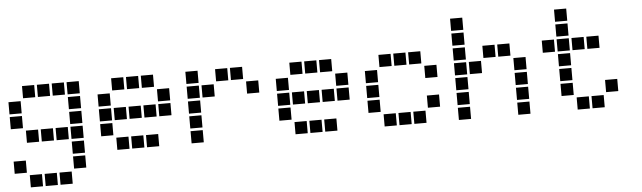

<svg xmlns="http://www.w3.org/2000/svg" viewBox="-52 -894 4304 1288"><g transform="rotate(-5 2100.0 -250.0)"><path d="M110 -491Q109 -491 109 -491Q109 -491 109 -490V-410Q109 -409 109 -409Q109 -409 110 -409H190Q191 -409 191 -409Q191 -409 191 -410V-490Q191 -491 191 -491Q191 -491 190 -491ZM210 -491Q209 -491 209 -491Q209 -491 209 -490V-410Q209 -409 209 -409Q209 -409 210 -409H290Q291 -409 291 -409Q291 -409 291 -410V-490Q291 -491 291 -491Q291 -491 290 -491ZM310 -491Q309 -491 309 -491Q309 -491 309 -490V-410Q309 -409 309 -409Q309 -409 310 -409H390Q391 -409 391 -409Q391 -409 391 -410V-490Q391 -491 391 -491Q391 -491 390 -491ZM410 -491Q409 -491 409 -491Q409 -491 409 -490V-410Q409 -409 409 -409Q409 -409 410 -409H490Q491 -409 491 -409Q491 -409 491 -410V-490Q491 -491 491 -491Q491 -491 490 -491ZM10 -391Q9 -391 9 -391Q9 -391 9 -390V-310Q9 -309 9 -309Q9 -309 10 -309H90Q91 -309 91 -309Q91 -309 91 -310V-390Q91 -391 91 -391Q91 -391 90 -391ZM410 -391Q409 -391 409 -391Q409 -391 409 -390V-310Q409 -309 409 -309Q409 -309 410 -309H490Q491 -309 491 -309Q491 -309 491 -310V-390Q491 -391 491 -391Q491 -391 490 -391ZM10 -291Q9 -291 9 -291Q9 -291 9 -290V-210Q9 -209 9 -209Q9 -209 10 -209H90Q91 -209 91 -209Q91 -209 91 -210V-290Q91 -291 91 -291Q91 -291 90 -291ZM410 -291Q409 -291 409 -291Q409 -291 409 -290V-210Q409 -209 409 -209Q409 -209 410 -209H490Q491 -209 491 -209Q491 -209 491 -210V-290Q491 -291 491 -291Q491 -291 490 -291ZM110 -191Q109 -191 109 -191Q109 -191 109 -190V-110Q109 -109 109 -109Q109 -109 110 -109H190Q191 -109 191 -109Q191 -109 191 -110V-190Q191 -191 191 -191Q191 -191 190 -191ZM210 -191Q209 -191 209 -191Q209 -191 209 -190V-110Q209 -109 209 -109Q209 -109 210 -109H290Q291 -109 291 -109Q291 -109 291 -110V-190Q291 -191 291 -191Q291 -191 290 -191ZM310 -191Q309 -191 309 -191Q309 -191 309 -190V-110Q309 -109 309 -109Q309 -109 310 -109H390Q391 -109 391 -109Q391 -109 391 -110V-190Q391 -191 391 -191Q391 -191 390 -191ZM410 -191Q409 -191 409 -191Q409 -191 409 -190V-110Q409 -109 409 -109Q409 -109 410 -109H490Q491 -109 491 -109Q491 -109 491 -110V-190Q491 -191 491 -191Q491 -191 490 -191ZM410 -91Q409 -91 409 -91Q409 -91 409 -90V-10Q409 -9 409 -9Q409 -9 410 -9H490Q491 -9 491 -9Q491 -9 491 -10V-90Q491 -91 491 -91Q491 -91 490 -91ZM10 9Q9 9 9 9Q9 9 9 10V90Q9 91 9 91Q9 91 10 91H90Q91 91 91 91Q91 91 91 90V10Q91 9 91 9Q91 9 90 9ZM410 9Q409 9 409 9Q409 9 409 10V90Q409 91 409 91Q409 91 410 91H490Q491 91 491 91Q491 91 491 90V10Q491 9 491 9Q491 9 490 9ZM110 109Q109 109 109 109Q109 109 109 110V190Q109 191 109 191Q109 191 110 191H190Q191 191 191 191Q191 191 191 190V110Q191 109 191 109Q191 109 190 109ZM210 109Q209 109 209 109Q209 109 209 110V190Q209 191 209 191Q209 191 210 191H290Q291 191 291 191Q291 191 291 190V110Q291 109 291 109Q291 109 290 109ZM310 109Q309 109 309 109Q309 109 309 110V190Q309 191 309 191Q309 191 310 191H390Q391 191 391 191Q391 191 391 190V110Q391 109 391 109Q391 109 390 109Z M710 -491Q709 -491 709 -491Q709 -491 709 -490V-410Q709 -409 709 -409Q709 -409 710 -409H790Q791 -409 791 -409Q791 -409 791 -410V-490Q791 -491 791 -491Q791 -491 790 -491ZM810 -491Q809 -491 809 -491Q809 -491 809 -490V-410Q809 -409 809 -409Q809 -409 810 -409H890Q891 -409 891 -409Q891 -409 891 -410V-490Q891 -491 891 -491Q891 -491 890 -491ZM910 -491Q909 -491 909 -491Q909 -491 909 -490V-410Q909 -409 909 -409Q909 -409 910 -409H990Q991 -409 991 -409Q991 -409 991 -410V-490Q991 -491 991 -491Q991 -491 990 -491ZM610 -391Q609 -391 609 -391Q609 -391 609 -390V-310Q609 -309 609 -309Q609 -309 610 -309H690Q691 -309 691 -309Q691 -309 691 -310V-390Q691 -391 691 -391Q691 -391 690 -391ZM1010 -391Q1009 -391 1009 -391Q1009 -391 1009 -390V-310Q1009 -309 1009 -309Q1009 -309 1010 -309H1090Q1091 -309 1091 -309Q1091 -309 1091 -310V-390Q1091 -391 1091 -391Q1091 -391 1090 -391ZM610 -291Q609 -291 609 -291Q609 -291 609 -290V-210Q609 -209 609 -209Q609 -209 610 -209H690Q691 -209 691 -209Q691 -209 691 -210V-290Q691 -291 691 -291Q691 -291 690 -291ZM710 -291Q709 -291 709 -291Q709 -291 709 -290V-210Q709 -209 709 -209Q709 -209 710 -209H790Q791 -209 791 -209Q791 -209 791 -210V-290Q791 -291 791 -291Q791 -291 790 -291ZM810 -291Q809 -291 809 -291Q809 -291 809 -290V-210Q809 -209 809 -209Q809 -209 810 -209H890Q891 -209 891 -209Q891 -209 891 -210V-290Q891 -291 891 -291Q891 -291 890 -291ZM910 -291Q909 -291 909 -291Q909 -291 909 -290V-210Q909 -209 909 -209Q909 -209 910 -209H990Q991 -209 991 -209Q991 -209 991 -210V-290Q991 -291 991 -291Q991 -291 990 -291ZM1010 -291Q1009 -291 1009 -291Q1009 -291 1009 -290V-210Q1009 -209 1009 -209Q1009 -209 1010 -209H1090Q1091 -209 1091 -209Q1091 -209 1091 -210V-290Q1091 -291 1091 -291Q1091 -291 1090 -291ZM610 -191Q609 -191 609 -191Q609 -191 609 -190V-110Q609 -109 609 -109Q609 -109 610 -109H690Q691 -109 691 -109Q691 -109 691 -110V-190Q691 -191 691 -191Q691 -191 690 -191ZM710 -91Q709 -91 709 -91Q709 -91 709 -90V-10Q709 -9 709 -9Q709 -9 710 -9H790Q791 -9 791 -9Q791 -9 791 -10V-90Q791 -91 791 -91Q791 -91 790 -91ZM810 -91Q809 -91 809 -91Q809 -91 809 -90V-10Q809 -9 809 -9Q809 -9 810 -9H890Q891 -9 891 -9Q891 -9 891 -10V-90Q891 -91 891 -91Q891 -91 890 -91ZM910 -91Q909 -91 909 -91Q909 -91 909 -90V-10Q909 -9 909 -9Q909 -9 910 -9H990Q991 -9 991 -9Q991 -9 991 -10V-90Q991 -91 991 -91Q991 -91 990 -91Z M1210 -491Q1209 -491 1209 -491Q1209 -491 1209 -490V-410Q1209 -409 1209 -409Q1209 -409 1210 -409H1290Q1291 -409 1291 -409Q1291 -409 1291 -410V-490Q1291 -491 1291 -491Q1291 -491 1290 -491ZM1410 -491Q1409 -491 1409 -491Q1409 -491 1409 -490V-410Q1409 -409 1409 -409Q1409 -409 1410 -409H1490Q1491 -409 1491 -409Q1491 -409 1491 -410V-490Q1491 -491 1491 -491Q1491 -491 1490 -491ZM1510 -491Q1509 -491 1509 -491Q1509 -491 1509 -490V-410Q1509 -409 1509 -409Q1509 -409 1510 -409H1590Q1591 -409 1591 -409Q1591 -409 1591 -410V-490Q1591 -491 1591 -491Q1591 -491 1590 -491ZM1210 -391Q1209 -391 1209 -391Q1209 -391 1209 -390V-310Q1209 -309 1209 -309Q1209 -309 1210 -309H1290Q1291 -309 1291 -309Q1291 -309 1291 -310V-390Q1291 -391 1291 -391Q1291 -391 1290 -391ZM1310 -391Q1309 -391 1309 -391Q1309 -391 1309 -390V-310Q1309 -309 1309 -309Q1309 -309 1310 -309H1390Q1391 -309 1391 -309Q1391 -309 1391 -310V-390Q1391 -391 1391 -391Q1391 -391 1390 -391ZM1610 -391Q1609 -391 1609 -391Q1609 -391 1609 -390V-310Q1609 -309 1609 -309Q1609 -309 1610 -309H1690Q1691 -309 1691 -309Q1691 -309 1691 -310V-390Q1691 -391 1691 -391Q1691 -391 1690 -391ZM1210 -291Q1209 -291 1209 -291Q1209 -291 1209 -290V-210Q1209 -209 1209 -209Q1209 -209 1210 -209H1290Q1291 -209 1291 -209Q1291 -209 1291 -210V-290Q1291 -291 1291 -291Q1291 -291 1290 -291ZM1210 -191Q1209 -191 1209 -191Q1209 -191 1209 -190V-110Q1209 -109 1209 -109Q1209 -109 1210 -109H1290Q1291 -109 1291 -109Q1291 -109 1291 -110V-190Q1291 -191 1291 -191Q1291 -191 1290 -191ZM1210 -91Q1209 -91 1209 -91Q1209 -91 1209 -90V-10Q1209 -9 1209 -9Q1209 -9 1210 -9H1290Q1291 -9 1291 -9Q1291 -9 1291 -10V-90Q1291 -91 1291 -91Q1291 -91 1290 -91Z M1910 -491Q1909 -491 1909 -491Q1909 -491 1909 -490V-410Q1909 -409 1909 -409Q1909 -409 1910 -409H1990Q1991 -409 1991 -409Q1991 -409 1991 -410V-490Q1991 -491 1991 -491Q1991 -491 1990 -491ZM2010 -491Q2009 -491 2009 -491Q2009 -491 2009 -490V-410Q2009 -409 2009 -409Q2009 -409 2010 -409H2090Q2091 -409 2091 -409Q2091 -409 2091 -410V-490Q2091 -491 2091 -491Q2091 -491 2090 -491ZM2110 -491Q2109 -491 2109 -491Q2109 -491 2109 -490V-410Q2109 -409 2109 -409Q2109 -409 2110 -409H2190Q2191 -409 2191 -409Q2191 -409 2191 -410V-490Q2191 -491 2191 -491Q2191 -491 2190 -491ZM1810 -391Q1809 -391 1809 -391Q1809 -391 1809 -390V-310Q1809 -309 1809 -309Q1809 -309 1810 -309H1890Q1891 -309 1891 -309Q1891 -309 1891 -310V-390Q1891 -391 1891 -391Q1891 -391 1890 -391ZM2210 -391Q2209 -391 2209 -391Q2209 -391 2209 -390V-310Q2209 -309 2209 -309Q2209 -309 2210 -309H2290Q2291 -309 2291 -309Q2291 -309 2291 -310V-390Q2291 -391 2291 -391Q2291 -391 2290 -391ZM1810 -291Q1809 -291 1809 -291Q1809 -291 1809 -290V-210Q1809 -209 1809 -209Q1809 -209 1810 -209H1890Q1891 -209 1891 -209Q1891 -209 1891 -210V-290Q1891 -291 1891 -291Q1891 -291 1890 -291ZM1910 -291Q1909 -291 1909 -291Q1909 -291 1909 -290V-210Q1909 -209 1909 -209Q1909 -209 1910 -209H1990Q1991 -209 1991 -209Q1991 -209 1991 -210V-290Q1991 -291 1991 -291Q1991 -291 1990 -291ZM2010 -291Q2009 -291 2009 -291Q2009 -291 2009 -290V-210Q2009 -209 2009 -209Q2009 -209 2010 -209H2090Q2091 -209 2091 -209Q2091 -209 2091 -210V-290Q2091 -291 2091 -291Q2091 -291 2090 -291ZM2110 -291Q2109 -291 2109 -291Q2109 -291 2109 -290V-210Q2109 -209 2109 -209Q2109 -209 2110 -209H2190Q2191 -209 2191 -209Q2191 -209 2191 -210V-290Q2191 -291 2191 -291Q2191 -291 2190 -291ZM2210 -291Q2209 -291 2209 -291Q2209 -291 2209 -290V-210Q2209 -209 2209 -209Q2209 -209 2210 -209H2290Q2291 -209 2291 -209Q2291 -209 2291 -210V-290Q2291 -291 2291 -291Q2291 -291 2290 -291ZM1810 -191Q1809 -191 1809 -191Q1809 -191 1809 -190V-110Q1809 -109 1809 -109Q1809 -109 1810 -109H1890Q1891 -109 1891 -109Q1891 -109 1891 -110V-190Q1891 -191 1891 -191Q1891 -191 1890 -191ZM1910 -91Q1909 -91 1909 -91Q1909 -91 1909 -90V-10Q1909 -9 1909 -9Q1909 -9 1910 -9H1990Q1991 -9 1991 -9Q1991 -9 1991 -10V-90Q1991 -91 1991 -91Q1991 -91 1990 -91ZM2010 -91Q2009 -91 2009 -91Q2009 -91 2009 -90V-10Q2009 -9 2009 -9Q2009 -9 2010 -9H2090Q2091 -9 2091 -9Q2091 -9 2091 -10V-90Q2091 -91 2091 -91Q2091 -91 2090 -91ZM2110 -91Q2109 -91 2109 -91Q2109 -91 2109 -90V-10Q2109 -9 2109 -9Q2109 -9 2110 -9H2190Q2191 -9 2191 -9Q2191 -9 2191 -10V-90Q2191 -91 2191 -91Q2191 -91 2190 -91Z M2510 -491Q2509 -491 2509 -491Q2509 -491 2509 -490V-410Q2509 -409 2509 -409Q2509 -409 2510 -409H2590Q2591 -409 2591 -409Q2591 -409 2591 -410V-490Q2591 -491 2591 -491Q2591 -491 2590 -491ZM2610 -491Q2609 -491 2609 -491Q2609 -491 2609 -490V-410Q2609 -409 2609 -409Q2609 -409 2610 -409H2690Q2691 -409 2691 -409Q2691 -409 2691 -410V-490Q2691 -491 2691 -491Q2691 -491 2690 -491ZM2710 -491Q2709 -491 2709 -491Q2709 -491 2709 -490V-410Q2709 -409 2709 -409Q2709 -409 2710 -409H2790Q2791 -409 2791 -409Q2791 -409 2791 -410V-490Q2791 -491 2791 -491Q2791 -491 2790 -491ZM2410 -391Q2409 -391 2409 -391Q2409 -391 2409 -390V-310Q2409 -309 2409 -309Q2409 -309 2410 -309H2490Q2491 -309 2491 -309Q2491 -309 2491 -310V-390Q2491 -391 2491 -391Q2491 -391 2490 -391ZM2810 -391Q2809 -391 2809 -391Q2809 -391 2809 -390V-310Q2809 -309 2809 -309Q2809 -309 2810 -309H2890Q2891 -309 2891 -309Q2891 -309 2891 -310V-390Q2891 -391 2891 -391Q2891 -391 2890 -391ZM2410 -291Q2409 -291 2409 -291Q2409 -291 2409 -290V-210Q2409 -209 2409 -209Q2409 -209 2410 -209H2490Q2491 -209 2491 -209Q2491 -209 2491 -210V-290Q2491 -291 2491 -291Q2491 -291 2490 -291ZM2410 -191Q2409 -191 2409 -191Q2409 -191 2409 -190V-110Q2409 -109 2409 -109Q2409 -109 2410 -109H2490Q2491 -109 2491 -109Q2491 -109 2491 -110V-190Q2491 -191 2491 -191Q2491 -191 2490 -191ZM2810 -191Q2809 -191 2809 -191Q2809 -191 2809 -190V-110Q2809 -109 2809 -109Q2809 -109 2810 -109H2890Q2891 -109 2891 -109Q2891 -109 2891 -110V-190Q2891 -191 2891 -191Q2891 -191 2890 -191ZM2510 -91Q2509 -91 2509 -91Q2509 -91 2509 -90V-10Q2509 -9 2509 -9Q2509 -9 2510 -9H2590Q2591 -9 2591 -9Q2591 -9 2591 -10V-90Q2591 -91 2591 -91Q2591 -91 2590 -91ZM2610 -91Q2609 -91 2609 -91Q2609 -91 2609 -90V-10Q2609 -9 2609 -9Q2609 -9 2610 -9H2690Q2691 -9 2691 -9Q2691 -9 2691 -10V-90Q2691 -91 2691 -91Q2691 -91 2690 -91ZM2710 -91Q2709 -91 2709 -91Q2709 -91 2709 -90V-10Q2709 -9 2709 -9Q2709 -9 2710 -9H2790Q2791 -9 2791 -9Q2791 -9 2791 -10V-90Q2791 -91 2791 -91Q2791 -91 2790 -91Z M3010 -691Q3009 -691 3009 -691Q3009 -691 3009 -690V-610Q3009 -609 3009 -609Q3009 -609 3010 -609H3090Q3091 -609 3091 -609Q3091 -609 3091 -610V-690Q3091 -691 3091 -691Q3091 -691 3090 -691ZM3010 -591Q3009 -591 3009 -591Q3009 -591 3009 -590V-510Q3009 -509 3009 -509Q3009 -509 3010 -509H3090Q3091 -509 3091 -509Q3091 -509 3091 -510V-590Q3091 -591 3091 -591Q3091 -591 3090 -591ZM3010 -491Q3009 -491 3009 -491Q3009 -491 3009 -490V-410Q3009 -409 3009 -409Q3009 -409 3010 -409H3090Q3091 -409 3091 -409Q3091 -409 3091 -410V-490Q3091 -491 3091 -491Q3091 -491 3090 -491ZM3210 -491Q3209 -491 3209 -491Q3209 -491 3209 -490V-410Q3209 -409 3209 -409Q3209 -409 3210 -409H3290Q3291 -409 3291 -409Q3291 -409 3291 -410V-490Q3291 -491 3291 -491Q3291 -491 3290 -491ZM3310 -491Q3309 -491 3309 -491Q3309 -491 3309 -490V-410Q3309 -409 3309 -409Q3309 -409 3310 -409H3390Q3391 -409 3391 -409Q3391 -409 3391 -410V-490Q3391 -491 3391 -491Q3391 -491 3390 -491ZM3010 -391Q3009 -391 3009 -391Q3009 -391 3009 -390V-310Q3009 -309 3009 -309Q3009 -309 3010 -309H3090Q3091 -309 3091 -309Q3091 -309 3091 -310V-390Q3091 -391 3091 -391Q3091 -391 3090 -391ZM3110 -391Q3109 -391 3109 -391Q3109 -391 3109 -390V-310Q3109 -309 3109 -309Q3109 -309 3110 -309H3190Q3191 -309 3191 -309Q3191 -309 3191 -310V-390Q3191 -391 3191 -391Q3191 -391 3190 -391ZM3410 -391Q3409 -391 3409 -391Q3409 -391 3409 -390V-310Q3409 -309 3409 -309Q3409 -309 3410 -309H3490Q3491 -309 3491 -309Q3491 -309 3491 -310V-390Q3491 -391 3491 -391Q3491 -391 3490 -391ZM3010 -291Q3009 -291 3009 -291Q3009 -291 3009 -290V-210Q3009 -209 3009 -209Q3009 -209 3010 -209H3090Q3091 -209 3091 -209Q3091 -209 3091 -210V-290Q3091 -291 3091 -291Q3091 -291 3090 -291ZM3410 -291Q3409 -291 3409 -291Q3409 -291 3409 -290V-210Q3409 -209 3409 -209Q3409 -209 3410 -209H3490Q3491 -209 3491 -209Q3491 -209 3491 -210V-290Q3491 -291 3491 -291Q3491 -291 3490 -291ZM3010 -191Q3009 -191 3009 -191Q3009 -191 3009 -190V-110Q3009 -109 3009 -109Q3009 -109 3010 -109H3090Q3091 -109 3091 -109Q3091 -109 3091 -110V-190Q3091 -191 3091 -191Q3091 -191 3090 -191ZM3410 -191Q3409 -191 3409 -191Q3409 -191 3409 -190V-110Q3409 -109 3409 -109Q3409 -109 3410 -109H3490Q3491 -109 3491 -109Q3491 -109 3491 -110V-190Q3491 -191 3491 -191Q3491 -191 3490 -191ZM3010 -91Q3009 -91 3009 -91Q3009 -91 3009 -90V-10Q3009 -9 3009 -9Q3009 -9 3010 -9H3090Q3091 -9 3091 -9Q3091 -9 3091 -10V-90Q3091 -91 3091 -91Q3091 -91 3090 -91ZM3410 -91Q3409 -91 3409 -91Q3409 -91 3409 -90V-10Q3409 -9 3409 -9Q3409 -9 3410 -9H3490Q3491 -9 3491 -9Q3491 -9 3491 -10V-90Q3491 -91 3491 -91Q3491 -91 3490 -91Z M3710 -691Q3709 -691 3709 -691Q3709 -691 3709 -690V-610Q3709 -609 3709 -609Q3709 -609 3710 -609H3790Q3791 -609 3791 -609Q3791 -609 3791 -610V-690Q3791 -691 3791 -691Q3791 -691 3790 -691ZM3710 -591Q3709 -591 3709 -591Q3709 -591 3709 -590V-510Q3709 -509 3709 -509Q3709 -509 3710 -509H3790Q3791 -509 3791 -509Q3791 -509 3791 -510V-590Q3791 -591 3791 -591Q3791 -591 3790 -591ZM3610 -491Q3609 -491 3609 -491Q3609 -491 3609 -490V-410Q3609 -409 3609 -409Q3609 -409 3610 -409H3690Q3691 -409 3691 -409Q3691 -409 3691 -410V-490Q3691 -491 3691 -491Q3691 -491 3690 -491ZM3710 -491Q3709 -491 3709 -491Q3709 -491 3709 -490V-410Q3709 -409 3709 -409Q3709 -409 3710 -409H3790Q3791 -409 3791 -409Q3791 -409 3791 -410V-490Q3791 -491 3791 -491Q3791 -491 3790 -491ZM3810 -491Q3809 -491 3809 -491Q3809 -491 3809 -490V-410Q3809 -409 3809 -409Q3809 -409 3810 -409H3890Q3891 -409 3891 -409Q3891 -409 3891 -410V-490Q3891 -491 3891 -491Q3891 -491 3890 -491ZM3910 -491Q3909 -491 3909 -491Q3909 -491 3909 -490V-410Q3909 -409 3909 -409Q3909 -409 3910 -409H3990Q3991 -409 3991 -409Q3991 -409 3991 -410V-490Q3991 -491 3991 -491Q3991 -491 3990 -491ZM3710 -391Q3709 -391 3709 -391Q3709 -391 3709 -390V-310Q3709 -309 3709 -309Q3709 -309 3710 -309H3790Q3791 -309 3791 -309Q3791 -309 3791 -310V-390Q3791 -391 3791 -391Q3791 -391 3790 -391ZM3710 -291Q3709 -291 3709 -291Q3709 -291 3709 -290V-210Q3709 -209 3709 -209Q3709 -209 3710 -209H3790Q3791 -209 3791 -209Q3791 -209 3791 -210V-290Q3791 -291 3791 -291Q3791 -291 3790 -291ZM3710 -191Q3709 -191 3709 -191Q3709 -191 3709 -190V-110Q3709 -109 3709 -109Q3709 -109 3710 -109H3790Q3791 -109 3791 -109Q3791 -109 3791 -110V-190Q3791 -191 3791 -191Q3791 -191 3790 -191ZM4010 -191Q4009 -191 4009 -191Q4009 -191 4009 -190V-110Q4009 -109 4009 -109Q4009 -109 4010 -109H4090Q4091 -109 4091 -109Q4091 -109 4091 -110V-190Q4091 -191 4091 -191Q4091 -191 4090 -191ZM3810 -91Q3809 -91 3809 -91Q3809 -91 3809 -90V-10Q3809 -9 3809 -9Q3809 -9 3810 -9H3890Q3891 -9 3891 -9Q3891 -9 3891 -10V-90Q3891 -91 3891 -91Q3891 -91 3890 -91ZM3910 -91Q3909 -91 3909 -91Q3909 -91 3909 -90V-10Q3909 -9 3909 -9Q3909 -9 3910 -9H3990Q3991 -9 3991 -9Q3991 -9 3991 -10V-90Q3991 -91 3991 -91Q3991 -91 3990 -91Z"/></g></svg>

Font: Doto Black ExtraBold
Style: Regular
Weight: 800
Monospace: yes
Version: Version 1.000